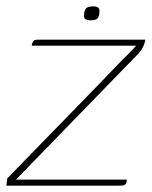

<svg xmlns="http://www.w3.org/2000/svg" viewBox="-24 -585 478 605"><path d="M26 -19H376Q375 -13 374 -9Q373 -5 370 -3Q367 -1 362 -0.5Q357 0 348 0H-4L-1 -23Q-1 -23 18.5 -43Q38 -63 70.5 -96.5Q103 -130 143 -171Q183 -212 224.5 -254.5Q266 -297 302.5 -335Q339 -373 365 -400Q381 -415 391 -426Q401 -437 405 -441H76Q77 -447 78.5 -451Q80 -455 83.5 -457.5Q87 -460 95 -460H434Q434 -459 433 -454.5Q432 -450 429.5 -443.5Q427 -437 422.5 -429.5Q418 -422 411 -415L34 -27ZM263 -521Q252 -521 245.5 -524.5Q239 -528 241 -542Q243 -558 251 -561.5Q259 -565 269 -565Q280 -565 285.5 -561Q291 -557 289 -542Q287 -528 280 -524.5Q273 -521 263 -521Z"/></svg>

Font: Genos Thin
Style: Italic
Weight: 100
Italic angle: -8°
Designer: Robert E. Leuschke
Foundry: Robert E. Leuschke
Version: Version 1.010